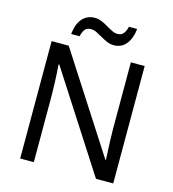

<svg xmlns="http://www.w3.org/2000/svg" viewBox="-130 -1020 1019 1128"><g transform="rotate(15 380.0 -456.5)"><path d="M663 0H558L176 -593H172Q174 -570 175.5 -538.5Q177 -507 178.5 -471.5Q180 -436 180 -399V0H97V-714H201L582 -123H586Q585 -139 583.5 -171Q582 -203 580.5 -241Q579 -279 579 -311V-714H663ZM197 -784Q200 -814 208.5 -837.5Q217 -861 231 -877.5Q245 -894 264 -903Q283 -912 307 -912Q329 -912 349.5 -903.5Q370 -895 389 -883.5Q408 -872 425.5 -863.5Q443 -855 459 -855Q482 -855 494.5 -869.5Q507 -884 514 -913H564Q558 -855 530 -820Q502 -785 455 -785Q434 -785 414 -793.5Q394 -802 374.5 -813.5Q355 -825 337.5 -833.5Q320 -842 303 -842Q279 -842 267 -827.5Q255 -813 248 -784Z"/></g></svg>

Font: Noto Sans Devanagari
Style: Regular
Weight: 400
Designer: Jelle Bosma - Monotype Design Team
Foundry: Monotype Imaging Inc.
Version: Version 2.003